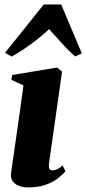

<svg xmlns="http://www.w3.org/2000/svg" viewBox="-20 -828 386 860"><path d="M106 11.5Q85 11.5 66.5 5Q48 -1.5 37.2 -16Q26.5 -30.5 29.5 -54Q30.5 -61.5 34.2 -86Q38 -110.5 43.2 -148.5Q48.5 -186.5 55.5 -234Q62.5 -281.5 70 -335.5Q77.5 -389.5 85 -445.5L31 -470.5L34.5 -492L235.5 -525.5L258 -507.5L199.5 -96Q197.5 -78 201.8 -71.5Q206 -65 215 -65Q226.5 -65 236.8 -70Q247 -75 260.5 -87L273 -60.5Q259 -44 236.2 -27Q213.5 -10 181 0.8Q148.5 11.5 106 11.5ZM32 -574.5 2.5 -591.5 176 -808H254L346.5 -589L317 -575Q286.5 -601 256.5 -634.8Q226.5 -668.5 200 -697.5Q167 -666 122.2 -633Q77.5 -600 32 -574.5Z"/></svg>

Font: Merriweather 120pt Black
Style: Italic
Weight: 900
Italic angle: -7.8°
Version: Version 2.101